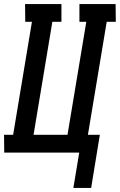

<svg xmlns="http://www.w3.org/2000/svg" viewBox="-42 -755 593 950"><path d="M321 175 350 0H-21L-22 -88H23L116 -647H83L82 -735H262V-647H217L124 -88H292L385 -647H351V-735H530L531 -647H486L393 -88H452L409 175Z"/></svg>

Font: Iosevka Curly Slab Semibold
Style: Italic
Weight: 600
Italic angle: -9°
Monospace: yes
Designer: Belleve Invis
Foundry: Belleve Invis
Version: Version 22.1.2; ttfautohint (v1.8.4)